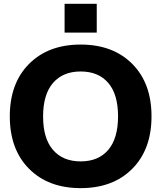

<svg xmlns="http://www.w3.org/2000/svg" viewBox="-20 -973 842 1003"><path d="M131.8 -91.3Q31.2 -192.4 31.2 -365.2Q31.2 -538.1 131.8 -639.2Q232.4 -740.2 401.4 -740.2Q570.3 -740.2 670.9 -639.2Q771.5 -538.1 771.5 -365.2Q771.5 -192.4 670.9 -91.3Q570.3 9.8 401.4 9.8Q232.4 9.8 131.8 -91.3ZM256.8 -539.6Q205.1 -479.5 205.1 -364.7Q205.1 -250 256.8 -189.9Q308.6 -129.9 401.4 -129.9Q494.1 -129.9 545.4 -189.9Q596.7 -250 596.7 -365.2Q596.7 -480.5 545.4 -540Q494.1 -599.6 401.4 -599.6Q308.6 -599.6 256.8 -539.6ZM317.4 -802.7V-953.1H485.4V-802.7Z"/></svg>

Font: GenEi M Gothic v2 Heavy
Style: Regular
Weight: 800
Version: Version 2.0